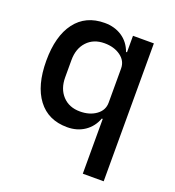

<svg xmlns="http://www.w3.org/2000/svg" viewBox="-133 -637 858 942"><g transform="rotate(20 296.0 -166.0)"><path d="M405 -86H400Q383 -40 344.5 -14Q306 12 254 12Q155 12 101 -59.5Q47 -131 47 -260Q47 -389 101 -460.5Q155 -532 254 -532Q306 -532 344.5 -506.5Q383 -481 400 -434H405V-520H514V200H405ZM287 -82Q337 -82 371 -106.5Q405 -131 405 -171V-349Q405 -389 371 -413.5Q337 -438 287 -438Q230 -438 196 -401.5Q162 -365 162 -305V-215Q162 -155 196 -118.5Q230 -82 287 -82Z"/></g></svg>

Font: IBM Plex Sans Thai Looped Medium
Style: Regular
Weight: 500
Designer: Mike Abbink, Paul van der Laan, Pieter van Rosmalen, Ben Mitchell, Mark Frömberg
Foundry: Bold Monday
Version: Version 1.1